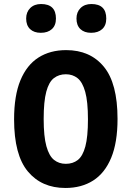

<svg xmlns="http://www.w3.org/2000/svg" viewBox="-20 -919 654 954"><path d="M564 -328Q564 -211 532.5 -135Q501 -59 443 -22Q385 15 305 15Q187 15 118.5 -67Q50 -149 50 -326Q50 -444 81.5 -520Q113 -596 171 -633Q229 -670 309 -670Q428 -670 496 -587.5Q564 -505 564 -328ZM197 -328Q197 -241 210.5 -192.5Q224 -144 248.5 -124.5Q273 -105 307 -105Q342 -105 366.5 -124Q391 -143 404 -191Q417 -239 417 -326Q417 -414 403.5 -462.5Q390 -511 365.5 -530.5Q341 -550 307 -550Q273 -550 248 -531Q223 -512 210 -463.5Q197 -415 197 -328ZM182.6 -756Q149 -756 129.5 -774.4Q110 -792.9 110 -827Q110 -859 130.2 -879Q150.4 -899 184 -899Q258 -899 258 -826.8Q258 -792.8 237.8 -774.4Q217.6 -756 182.6 -756ZM432.6 -756Q399 -756 379.5 -774.4Q360 -792.9 360 -827Q360 -859 380.2 -879Q400.4 -899 434 -899Q508 -899 508 -826.8Q508 -792.8 487.8 -774.4Q467.6 -756 432.6 -756Z"/></svg>

Font: Intel One Mono Light
Style: Regular
Weight: 300
Monospace: yes
Designer: Fred Shallcrass
Foundry: Frere-Jones Type LLC
Version: Version 1.004